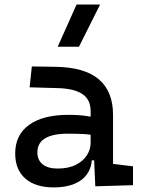

<svg xmlns="http://www.w3.org/2000/svg" viewBox="-20 -815 626 845"><path d="M399.4 4.9 392.6 -148.4 378.9 -191.4V-325.2Q378.9 -377 342.5 -401.1Q306.2 -425.3 234.4 -427.2L110.4 -430.7L120.1 -522.5L224.6 -521Q353 -519 415.3 -465.6Q477.5 -412.1 477.5 -309.6V-93.8L565.4 -83V0ZM216.8 9.8Q135.7 9.8 91.3 -29.3Q46.9 -68.4 46.9 -139.6Q46.9 -221.7 108.2 -265.6Q169.4 -309.6 281.2 -309.6Q327.6 -309.6 364 -304Q400.4 -298.3 428.7 -287.1L407.2 -216.8Q374.5 -224.1 343.3 -225.3Q312 -226.6 279.3 -226.6Q144.5 -226.6 144.5 -144.5Q144.5 -110.4 167.7 -91.8Q190.9 -73.2 233.4 -73.2Q281.7 -73.2 314.2 -89.8Q346.7 -106.4 362.8 -132.3Q378.9 -158.2 378.9 -185.5V-242.2L409.2 -109.4H368.2L384.8 -125Q384.8 -80.1 364 -50Q343.3 -20 305.7 -5.1Q268.1 9.8 216.8 9.8ZM233.9 -609.4 316.9 -794.9H420.4L327.6 -609.4Z"/></svg>

Font: Cascadia Code PL
Style: Regular
Weight: 400
Monospace: yes
Designer: Aaron Bell
Foundry: Saja Typeworks
Version: Version 2102.003